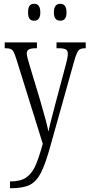

<svg xmlns="http://www.w3.org/2000/svg" viewBox="-20 -761 475 1019"><path d="M33 202Q87 202 117 182.5Q147 163 166 122.5Q185 82 207 2L67 -447Q58 -475 52 -486Q46 -497 36.5 -501Q27 -505 7 -505H5V-536H176V-505H173Q144 -505 133 -498.5Q122 -492 122 -478Q122 -462 139 -408L193 -229Q229 -107 237 -62Q241 -82 246 -102Q251 -122 256 -141Q270 -194 272 -203L328 -413Q340 -456 340 -476Q340 -492 329.5 -498.5Q319 -505 290 -505H280V-536H435V-505H431Q414 -505 404.5 -499.5Q395 -494 388 -478.5Q381 -463 371 -427L248 12Q221 110 197 156.5Q173 203 137.5 220.5Q102 238 38 238H33ZM129 -695Q129 -720 137 -730.5Q145 -741 161 -741Q194 -741 194 -695Q194 -651 161 -651Q145 -651 137 -661Q129 -671 129 -695ZM266 -695Q266 -741 300 -741Q333 -741 333 -695Q333 -651 300 -651Q266 -651 266 -695Z"/></svg>

Font: Noto Serif CondLight
Style: Regular
Weight: 300
Width: 3
Designer: Monotype Design Team
Foundry: Monotype Imaging Inc.
Version: Version 1.001